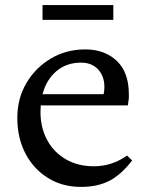

<svg xmlns="http://www.w3.org/2000/svg" viewBox="-20 -724 581 754"><path d="M298 10Q225 10 168.5 -25Q112 -60 80 -121Q48 -182 48 -261Q48 -337 83.5 -397.5Q119 -458 179.5 -494Q240 -530 315 -530Q391 -530 438.5 -485Q486 -440 486 -354Q486 -348 486 -341.5Q486 -335 484 -324L482 -310H140Q139 -297 139 -284Q139 -223 165 -174.5Q191 -126 238.5 -98.5Q286 -71 349 -71Q419 -71 479 -113L499 -94Q457 -39 410.5 -14.5Q364 10 298 10ZM298 -478Q241 -478 201.5 -444.5Q162 -411 147 -354H387Q390 -369 390 -383Q390 -424 365.5 -451Q341 -478 298 -478ZM147 -646V-704H425V-646Z"/></svg>

Font: Hedvig Letters Serif 12pt
Style: Regular
Weight: 400
Designer: Alexander Örn & Tor Weibull
Foundry: Kanon Foundry
Version: Version 1.000; ttfautohint (v1.8.4.7-5d5b)